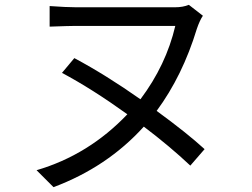

<svg xmlns="http://www.w3.org/2000/svg" viewBox="-20 -727 1040 793"><path d="M818 -662Q805 -643 793 -608Q734 -414 627 -269Q753 -177 825 -111L766 -43Q681 -123 574 -204Q423 -37 201 46L131 -24Q346 -87 506 -255Q360 -360 236 -426L287 -487Q418 -417 560 -317Q666 -458 704 -620H292Q269 -620 185 -617V-702Q255 -697 292 -697H704Q735 -697 760 -707Z"/></svg>

Font: Swei Fan Sans CJK TC
Style: Regular
Weight: 400
Version: Version 2.130